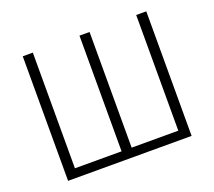

<svg xmlns="http://www.w3.org/2000/svg" viewBox="-122 -893 1179 1056"><g transform="rotate(-20 467.5 -364.5)"><path d="M165 -729V-52H438V-729H497V-52H770V-729H829V0H106V-729Z"/></g></svg>

Font: Kinto Sans Light
Style: Regular
Weight: 300
Designer: Authors: Ryoko NISHIZUKA  (kana & ideographs); Paul D. Hunt (Latin, Greek & Cyrillic); Wenlong ZHANG  (bopomofo); Sandol
Foundry: Adobe Systems Incorporated, ookami Inc.
Version: Version 0.001